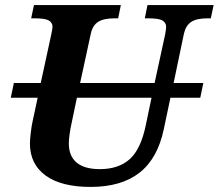

<svg xmlns="http://www.w3.org/2000/svg" viewBox="-20 -734 870 764"><path d="M129.9 -345.2H22.9L35.2 -403.8H142.1L183.1 -592.8Q189 -619.6 189 -627Q189 -644 174.1 -652.6Q159.2 -661.1 117.2 -661.1H104L115.2 -713.9H460.9L450.2 -661.1H437Q392.6 -661.1 370.8 -647.2Q349.1 -633.3 341.8 -602.1L298.8 -403.8H595.2L637.2 -597.2Q638.7 -605.5 639.9 -614.3Q641.1 -623 641.1 -627Q641.1 -644 626.2 -652.6Q611.3 -661.1 568.8 -661.1H556.2L566.9 -713.9H830.1L818.8 -661.1H806.2Q762.2 -661.1 740.7 -646.7Q719.2 -632.3 711.9 -600.1L670.9 -403.8H789.1L776.9 -345.2H658.2L631.8 -220.2Q607.4 -103.5 535.2 -46.9Q462.9 9.8 340.8 9.8Q223.6 9.8 161.4 -35.6Q99.1 -81.1 99.1 -163.1Q99.1 -177.2 102.3 -204.8Q105.5 -232.4 109.9 -252ZM266.1 -250Q259.3 -219.2 256.6 -198Q253.9 -176.8 253.9 -163.1Q253.9 -112.8 285.2 -86.9Q316.4 -61 377 -61Q452.1 -61 496.3 -100.8Q540.5 -140.6 560.1 -235.8L583 -345.2H286.1Z"/></svg>

Font: Droid Serif
Style: Bold Italic
Weight: 700
Italic angle: -12°
Designer: Monotype Design team
Foundry: Monotype Imaging Inc.
Version: Version 1.03